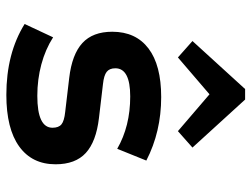

<svg xmlns="http://www.w3.org/2000/svg" viewBox="-116 -684 811 620"><g transform="rotate(90 290.0 -373.5)"><path d="M286 12Q152 12 57 -47L100 -139Q139 -114 187.5 -101Q236 -88 289 -88Q392 -88 392 -137Q392 -157 381 -166Q370 -175 341 -178L231 -191Q155 -200 118.5 -233.5Q82 -267 82 -330Q82 -406 136 -447Q190 -488 293 -488Q405 -488 498 -440L460 -346Q387 -388 291 -388Q200 -388 200 -340Q200 -321 211.5 -312Q223 -303 251 -300L361 -287Q437 -278 473.5 -244.5Q510 -211 510 -147Q510 -71 452.5 -29.5Q395 12 286 12ZM165 -542 112 -589 267 -759H301L456 -589L403 -542L284 -644Z"/></g></svg>

Font: Sometype Mono
Style: Bold
Weight: 700
Monospace: yes
Designer: Ryoichi Tsunekawa
Foundry: Dharma Type
Version: Version 1.000; ttfautohint (v1.8.3)